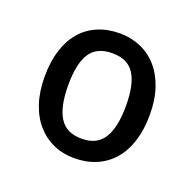

<svg xmlns="http://www.w3.org/2000/svg" viewBox="-73 -797 496 490"><g transform="rotate(20 175.0 -552.5)"><path d="M317.9 -553.2Q317.9 -512.7 307.9 -481Q297.9 -449.2 279.1 -427.5Q260.3 -405.8 233.6 -394.3Q207 -382.8 173.8 -382.8Q143.1 -382.8 117.2 -394.3Q91.3 -405.8 72.3 -427.5Q53.2 -449.2 42.7 -481Q32.2 -512.7 32.2 -553.2Q32.2 -593.8 42.2 -625.2Q52.2 -656.7 70.8 -678.2Q89.4 -699.7 116 -710.9Q142.6 -722.2 175.8 -722.2Q206.1 -722.2 232.2 -710.9Q258.3 -699.7 277.3 -678.2Q296.4 -656.7 307.1 -625.2Q317.9 -593.8 317.9 -553.2ZM96.2 -553.2Q96.2 -495.1 114.5 -465.6Q132.8 -436 174.8 -436Q216.3 -436 234.6 -465.6Q252.9 -495.1 252.9 -553.2Q252.9 -611.8 234.6 -639.9Q216.3 -668 174.8 -668Q132.8 -668 114.5 -639.9Q96.2 -611.8 96.2 -553.2Z"/></g></svg>

Font: Genotype
Style: Regular
Weight: 400
Foundry: Ascender Corporation
Version: Version 1.00